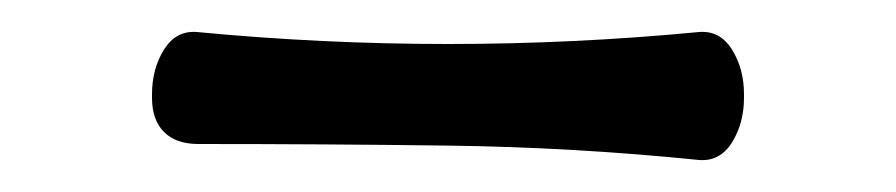

<svg xmlns="http://www.w3.org/2000/svg" viewBox="-20 20 560 120"><path d="M445 81Q445 97 437.5 109Q430 121 417 120Q338 112 260 111Q182 110 104 110Q90 110 82.5 102.5Q75 95 75 81V79Q75 63 82.5 51Q90 39 103 40Q260 55 417 40Q430 39 437.5 51Q445 63 445 79Z"/></svg>

Font: Winky Sans Light
Style: Regular
Weight: 300
Designer: Simon Atzbach
Foundry: typofactur
Version: Version 1.205